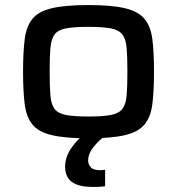

<svg xmlns="http://www.w3.org/2000/svg" viewBox="-20 -538 699 758"><path d="M329 8Q237 8 184.5 -4.5Q132 -17 108 -46.5Q84 -76 77.5 -127Q71 -178 71 -255Q71 -332 77.5 -383Q84 -434 108 -463.5Q132 -493 184.5 -505.5Q237 -518 329 -518Q421 -518 473.5 -505.5Q526 -493 550.5 -463.5Q575 -434 581.5 -383Q588 -332 588 -255Q588 -178 581.5 -127Q575 -76 550.5 -46.5Q526 -17 473.5 -4.5Q421 8 329 8ZM329 -78Q386 -78 417.5 -84Q449 -90 463 -108Q477 -126 480 -161Q483 -196 483 -255Q483 -313 480 -348.5Q477 -384 463 -402Q449 -420 417.5 -426Q386 -432 329 -432Q272 -432 240.5 -426Q209 -420 195.5 -402Q182 -384 179 -348.5Q176 -313 176 -255Q176 -196 179 -161Q182 -126 195.5 -108Q209 -90 240.5 -84Q272 -78 329 -78ZM348 200Q303 200 279 189Q255 178 246 160Q237 142 237 122Q237 84 258.5 51Q280 18 314 -10L394 0Q371 15 349.5 42Q328 69 328 96Q328 111 338.5 122.5Q349 134 377 134Q380 134 384.5 133.5Q389 133 395 132V197Q385 199 372 199.5Q359 200 348 200Z"/></svg>

Font: Saira Expanded Medium
Style: Regular
Weight: 500
Width: 7
Designer: Hector Gatti with collaboration of the Omnibus-Type team
Foundry: Omnibus-Type
Version: Version 1.100; ttfautohint (v1.8.3)